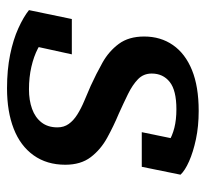

<svg xmlns="http://www.w3.org/2000/svg" viewBox="-40 -548 599 560"><g transform="rotate(90 260.0 -268.5)"><path d="M238 11Q184 11 140 2Q96 -7 63 -22Q30 -37 10 -53L36 -178H139L109 -41Q91 -49 84 -59Q77 -69 78.5 -81.5Q80 -94 87 -106Q99 -91 122 -79Q145 -67 175.5 -60Q206 -53 241 -53Q273 -53 298 -62Q323 -71 337.5 -89.5Q352 -108 352 -136Q352 -155 342 -169Q332 -183 314.5 -194Q297 -205 275.5 -214Q254 -223 231 -233Q196 -249 163 -267.5Q130 -286 108.5 -315Q87 -344 87 -389Q87 -437 112 -473Q137 -509 185 -528.5Q233 -548 304 -548Q349 -548 386.5 -540Q424 -532 451 -520Q478 -508 490 -495L467 -382H366L388 -489Q399 -489 408.5 -481Q418 -473 422.5 -460.5Q427 -448 423 -434Q412 -449 394.5 -460Q377 -471 353.5 -477Q330 -483 299 -483Q244 -483 219.5 -463.5Q195 -444 195 -411Q195 -387 211.5 -371Q228 -355 254.5 -342Q281 -329 312 -315Q348 -300 382.5 -281Q417 -262 439 -233Q461 -204 461 -159Q461 -105 433.5 -66.5Q406 -28 356 -8.5Q306 11 238 11Z"/></g></svg>

Font: Roboto Serif Medium
Style: Italic
Weight: 500
Italic angle: -10°
Designer: Greg Gazdowicz
Foundry: Commercial Type
Version: Version 1.008